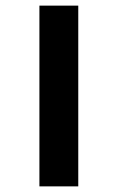

<svg xmlns="http://www.w3.org/2000/svg" viewBox="-20 -662 418 682"><path d="M258 -642V0H120V-642Z"/></svg>

Font: Mukta ExtraBold
Style: Regular
Weight: 800
Designer: Girish Dalvi and Yashodeep Gholap
Foundry: Ek Type
Version: Version 2.538;PS 1.002;hotconv 16.6.51;makeotf.lib2.5.65220;